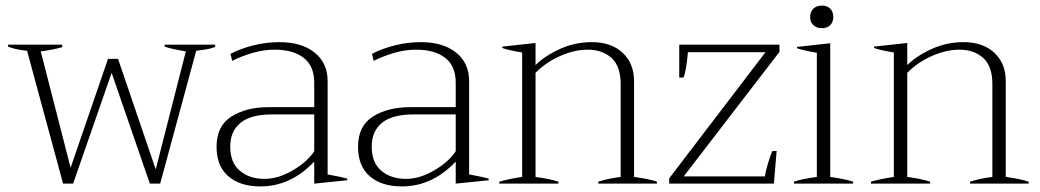

<svg xmlns="http://www.w3.org/2000/svg" viewBox="-20 -658 3726 688"><path d="M77 -476Q32 -481 9 -491V-498H203V-489Q168 -479 126 -474L233 -57L367 -447H403L538 -51L646 -474Q595 -482 570 -491V-498H751V-490Q734 -483 712 -480Q690 -477 683 -476L554 0H517L380 -397L242 0H206Z M756 -132Q756 -207 809.5 -240.5Q863 -274 942 -274H1106V-362Q1106 -421 1068.5 -450.5Q1031 -480 963 -480Q925 -480 885.5 -468.5Q846 -457 812 -440L806 -465Q842 -484 888 -495.5Q934 -507 981 -507Q1061 -507 1107.5 -469.5Q1154 -432 1154 -368V-33Q1204 -24 1224 -18V-12L1106 0V-79Q1022 10 913 10Q840 10 798 -26.5Q756 -63 756 -132ZM1106 -116V-248H955Q879 -248 842 -218Q805 -188 805 -133Q805 -75 839.5 -46Q874 -17 928 -17Q977 -17 1029 -47.5Q1081 -78 1106 -116Z M1263 -132Q1263 -207 1316.5 -240.5Q1370 -274 1449 -274H1613V-362Q1613 -421 1575.5 -450.5Q1538 -480 1470 -480Q1432 -480 1392.5 -468.5Q1353 -457 1319 -440L1313 -465Q1349 -484 1395 -495.5Q1441 -507 1488 -507Q1568 -507 1614.5 -469.5Q1661 -432 1661 -368V-33Q1711 -24 1731 -18V-12L1613 0V-79Q1529 10 1420 10Q1347 10 1305 -26.5Q1263 -63 1263 -132ZM1613 -116V-248H1462Q1386 -248 1349 -218Q1312 -188 1312 -133Q1312 -75 1346.5 -46Q1381 -17 1435 -17Q1484 -17 1536 -47.5Q1588 -78 1613 -116Z M2334 -7V0H2124V-7Q2157 -18 2204 -24V-357Q2204 -421 2171 -450.5Q2138 -480 2086 -480Q2038 -480 1986.5 -457Q1935 -434 1899 -397V-24Q1951 -17 1981 -7V0H1769V-7Q1803 -17 1851 -24V-470Q1801 -478 1780 -486V-491L1899 -504V-425Q1934 -459 1987.5 -483Q2041 -507 2101 -507Q2170 -507 2211 -469Q2252 -431 2252 -367V-24Q2305 -17 2334 -7Z M2378 -19 2723 -471H2445Q2439 -402 2429 -380H2414V-498H2773V-472L2430 -26H2721Q2723 -43 2732 -73Q2741 -103 2748 -117H2763L2753 0H2378Z M2883 -597Q2883 -616 2894.5 -627Q2906 -638 2925 -638Q2944 -638 2955 -627Q2966 -616 2966 -597Q2966 -579 2955 -568Q2944 -557 2925 -557Q2906 -557 2894.5 -568Q2883 -579 2883 -597ZM2825 -7Q2854 -17 2907 -24V-469Q2864 -476 2836 -485V-490L2955 -503V-24Q3006 -17 3037 -7V0H2825Z M3666 -7V0H3456V-7Q3489 -18 3536 -24V-357Q3536 -421 3503 -450.5Q3470 -480 3418 -480Q3370 -480 3318.5 -457Q3267 -434 3231 -397V-24Q3283 -17 3313 -7V0H3101V-7Q3135 -17 3183 -24V-470Q3133 -478 3112 -486V-491L3231 -504V-425Q3266 -459 3319.5 -483Q3373 -507 3433 -507Q3502 -507 3543 -469Q3584 -431 3584 -367V-24Q3637 -17 3666 -7Z"/></svg>

Font: Trirong ExtraLight
Style: Regular
Weight: 275
Designer: Katatrad Team
Foundry: CadsonDemak
Version: Version 1.001